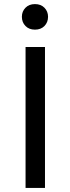

<svg xmlns="http://www.w3.org/2000/svg" viewBox="-20 -919 344 939"><path d="M105 0V-689H200V0ZM215 -837Q215 -810 197.5 -792Q180 -774 151 -774Q122 -774 104.5 -792Q87 -810 87 -837Q87 -863 104.5 -881Q122 -899 151 -899Q180 -899 197.5 -881Q215 -863 215 -837Z"/></svg>

Font: Feura Sans
Style: Regular
Weight: 400
Designer: Carrois Corporate & Edenspiekermann
Foundry: Carrois Corporate GbR & Edenspiekermann AG
Version: Version 1.001